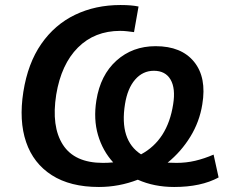

<svg xmlns="http://www.w3.org/2000/svg" viewBox="-20 -735 905 765"><path d="M374 10Q260 10 186.5 -37Q113 -84 84 -169Q55 -254 73 -369Q91 -483 144.5 -560Q198 -637 279 -676Q360 -715 460 -715Q505 -715 532 -709L514 -607Q499 -609 485.5 -610.5Q472 -612 459 -612Q357 -612 290.5 -545.5Q224 -479 204 -358Q184 -231 230.5 -158.5Q277 -86 390 -86Q411 -86 431 -88Q389 -134 370.5 -197Q352 -260 364 -335Q380 -436 444 -493.5Q508 -551 600 -551Q703 -551 753.5 -488.5Q804 -426 786 -319Q775 -250 738.5 -190.5Q702 -131 648 -87Q665 -86 683 -86Q722 -86 758 -94.5Q794 -103 831 -119L851 -28Q781 10 674 10Q594 10 529 -19Q454 10 374 10ZM478 -320Q455 -176 542 -120Q648 -177 670 -320Q680 -383 659.5 -418Q639 -453 593 -453Q549 -453 518.5 -418Q488 -383 478 -320Z"/></svg>

Font: Mulish
Style: Bold Italic
Weight: 700
Italic angle: -9°
Designer: Vernon Adams
Foundry: Vernon Adams
Version: Version 3.603; ttfautohint (v1.8.3)